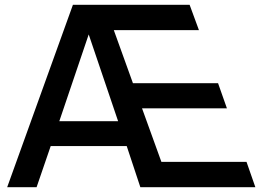

<svg xmlns="http://www.w3.org/2000/svg" viewBox="-20 -783 1099 803"><path d="M133 0H10L285 -763H773L812 -657H456L536 -435H892L929 -330H574L655 -106H1011L1048 0H567L510 -172H192ZM351 -639 228 -276H474Z"/></svg>

Font: Open Sauce One Medium
Style: Regular
Weight: 500
Designer: Alfredo Marco Pradil
Foundry: Creative Sauce Fz LLC
Version: Version 1.477